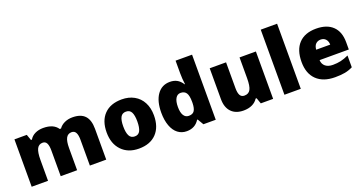

<svg xmlns="http://www.w3.org/2000/svg" viewBox="-40 -1428 3972 2106"><g transform="rotate(-20 1946.0 -375.0)"><path d="M745.1 0V-300.8Q745.1 -356.9 729.7 -385Q714.4 -413.1 681.2 -413.1Q637.2 -413.1 616.7 -375.5Q596.2 -337.9 596.2 -257.8V0H404.8V-300.8Q404.8 -356.9 390.1 -385Q375.5 -413.1 342.8 -413.1Q297.9 -413.1 277.3 -373Q256.8 -333 256.8 -242.2V0H65.9V-553.2H210L233.9 -484.9H245.1Q267.1 -522.9 308.8 -543Q350.6 -563 403.8 -563Q523.4 -563 571.8 -490.2H586.9Q610.4 -524.4 652.1 -543.7Q693.8 -563 744.1 -563Q842.3 -563 889.2 -512.7Q936 -462.4 936 -359.9V0Z M1594.2 -277.8Q1594.2 -142.1 1521.2 -66.2Q1448.2 9.8 1316.9 9.8Q1190.9 9.8 1116.5 -67.9Q1042 -145.5 1042 -277.8Q1042 -413.1 1115 -488Q1188 -563 1319.8 -563Q1401.4 -563 1463.9 -528.3Q1526.4 -493.7 1560.3 -429Q1594.2 -364.3 1594.2 -277.8ZM1235.8 -277.8Q1235.8 -206.5 1254.9 -169.2Q1273.9 -131.8 1318.8 -131.8Q1363.3 -131.8 1381.6 -169.2Q1399.9 -206.5 1399.9 -277.8Q1399.9 -348.6 1381.3 -384.8Q1362.8 -420.9 1317.9 -420.9Q1273.9 -420.9 1254.9 -385Q1235.8 -349.1 1235.8 -277.8Z M1875 9.8Q1815.9 9.8 1771.7 -23.9Q1727.5 -57.6 1703.4 -123Q1679.2 -188.5 1679.2 -275.9Q1679.2 -410.6 1733.4 -486.8Q1787.6 -563 1882.3 -563Q1928.7 -563 1963.6 -544.4Q1998.5 -525.9 2027.3 -481.9H2031.2Q2022 -546.9 2022 -611.8V-759.8H2214.4V0H2070.3L2029.3 -69.8H2022Q1972.7 9.8 1875 9.8ZM1953.1 -141.1Q1999 -141.1 2017.8 -169.9Q2036.6 -198.7 2038.1 -258.8V-273.9Q2038.1 -347.2 2017.1 -378.2Q1996.1 -409.2 1951.2 -409.2Q1913.6 -409.2 1892.8 -373.8Q1872.1 -338.4 1872.1 -272.9Q1872.1 -208.5 1893.1 -174.8Q1914.1 -141.1 1953.1 -141.1Z M2740.2 0 2716.3 -68.8H2705.1Q2681.2 -30.8 2638.4 -10.5Q2595.7 9.8 2538.1 9.8Q2446.8 9.8 2396 -43.2Q2345.2 -96.2 2345.2 -192.9V-553.2H2536.1V-251Q2536.1 -196.8 2551.5 -168.9Q2566.9 -141.1 2602.1 -141.1Q2651.4 -141.1 2672.4 -179.9Q2693.4 -218.8 2693.4 -311V-553.2H2884.3V0Z M3207 0H3016.1V-759.8H3207Z M3606.4 9.8Q3468.3 9.8 3391.8 -63.7Q3315.4 -137.2 3315.4 -272.9Q3315.4 -413.1 3386.2 -488Q3457 -563 3588.4 -563Q3713.4 -563 3781.5 -497.8Q3849.6 -432.6 3849.6 -310.1V-225.1H3508.3Q3510.3 -178.7 3542.2 -152.3Q3574.2 -126 3629.4 -126Q3679.7 -126 3721.9 -135.5Q3764.2 -145 3813.5 -168V-30.8Q3768.6 -7.8 3720.7 1Q3672.9 9.8 3606.4 9.8ZM3595.2 -433.1Q3561.5 -433.1 3538.8 -411.9Q3516.1 -390.6 3512.2 -345.2H3676.3Q3675.3 -385.3 3653.6 -409.2Q3631.8 -433.1 3595.2 -433.1Z"/></g></svg>

Font: Sahel Black FD
Style: Black-FD
Weight: 900
Foundry: Saber Rastikerdar (saber.rastikerdar@gmail.com)
Version: Version 3.3.1